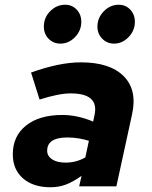

<svg xmlns="http://www.w3.org/2000/svg" viewBox="-20 -786 640 810"><path d="M193 4Q120 4 77 -33.5Q34 -71 34 -135Q34 -212 90 -256.5Q146 -301 243 -301Q276 -301 309.5 -293.5Q343 -286 373 -273L379 -302Q398 -392 278 -392Q228 -392 147 -366L111 -480Q231 -523 321 -523Q444 -523 502 -464.5Q560 -406 537 -303L471 0H314L324 -44Q287 -18 257 -7Q227 4 193 4ZM179 -150Q179 -128 199.5 -114Q220 -100 257 -100Q302 -100 340 -122L355 -192Q336 -198 313 -202Q290 -206 264 -206Q179 -206 179 -150ZM235 -602Q205 -602 185 -622.5Q165 -643 165 -674Q165 -712 192 -739Q219 -766 255 -766Q284 -766 303.5 -745.5Q323 -725 323 -694Q323 -657 296.5 -629.5Q270 -602 235 -602ZM461 -602Q432 -602 411.5 -622.5Q391 -643 391 -674Q391 -711 418 -738.5Q445 -766 481 -766Q510 -766 529.5 -745.5Q549 -725 549 -694Q549 -657 522.5 -629.5Q496 -602 461 -602Z"/></svg>

Font: Red Hat Mono
Style: Bold Italic
Weight: 700
Italic angle: -12°
Monospace: yes
Designer: Pentagram, MCKL
Foundry: Pentagram, MCKL
Version: Version 1.023; ttfautohint (v1.8.3)